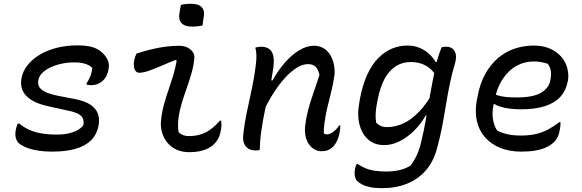

<svg xmlns="http://www.w3.org/2000/svg" viewBox="-20 -781 3040 1003"><path d="M385 -544Q418 -544 443 -539.5Q468 -535 487 -525Q506 -515 520 -500Q537 -483 544.5 -462.5Q552 -442 547 -422L546 -413Q538 -376 513.5 -356Q489 -336 457 -336Q450 -336 444 -337Q438 -338 432 -339V-345Q444 -363 452 -383.5Q460 -404 462 -427Q447 -441 424 -448Q401 -455 369 -455Q331 -455 298.5 -447.5Q266 -440 240.5 -427.5Q215 -415 199 -398Q183 -381 180 -361Q177 -345 183.5 -330Q190 -315 213.5 -302.5Q237 -290 286 -280L374 -263Q424 -253 452.5 -234Q481 -215 491 -188Q501 -161 495 -126Q486 -78 455.5 -48Q425 -18 374.5 -3.5Q324 11 254 11Q206 11 169 4Q132 -3 109 -14Q86 -25 76 -35Q66 -46 62 -63Q58 -80 63 -105Q65 -115 67.5 -122.5Q70 -130 74 -136H80Q103 -117 130.5 -104Q158 -91 194 -84.5Q230 -78 279 -78Q312 -78 338 -84Q364 -90 383.5 -100.5Q403 -111 415 -126Q419 -148 413 -162Q407 -176 388.5 -186Q370 -196 336 -203L240 -224Q178 -237 143.5 -259Q109 -281 97.5 -309.5Q86 -338 92 -371Q99 -410 125 -442Q151 -474 190.5 -497Q230 -520 279.5 -532Q329 -544 385 -544Z M693 -501Q732 -514 771.5 -523.5Q811 -533 847.5 -537.5Q884 -542 916 -542Q940 -542 958.5 -533Q977 -524 987.5 -508.5Q998 -493 995 -474Q991 -435 980 -397Q969 -359 955.5 -321Q942 -283 930.5 -245.5Q919 -208 913 -170Q910 -146 910 -127Q910 -108 913 -90Q924 -80 937 -75Q950 -70 968 -70Q1014 -70 1052.5 -88.5Q1091 -107 1129 -151H1135Q1137 -140 1137 -128Q1137 -116 1134 -102Q1130 -77 1121 -59Q1112 -41 1097 -27Q1085 -15 1066 -5.5Q1047 4 1023 9Q999 14 969 14Q933 14 904 1.5Q875 -11 855 -35Q835 -59 826 -90.5Q817 -122 822 -159Q827 -202 838 -240.5Q849 -279 861.5 -315Q874 -351 885 -387.5Q896 -424 903 -464L898 -468Q857 -452 821.5 -436.5Q786 -421 757 -411Q728 -401 707 -401Q691 -401 683.5 -418Q676 -435 681 -466Q683 -475 686 -484Q689 -493 693 -501ZM925 -755Q931 -757 937.5 -758Q944 -759 951.5 -760Q959 -761 966.5 -761Q974 -761 981 -761Q1018 -761 1034.5 -742.5Q1051 -724 1044 -691L1038 -648Q1032 -647 1025.5 -645.5Q1019 -644 1011.5 -643.5Q1004 -643 997.5 -642.5Q991 -642 983 -642Q945 -642 928 -660.5Q911 -679 918 -717Z M1314 -532Q1318 -534 1322.5 -534.5Q1327 -535 1332.5 -536Q1338 -537 1343 -537Q1370 -537 1386.5 -525Q1403 -513 1408 -487.5Q1413 -462 1407 -421Q1399 -365 1387 -310.5Q1375 -256 1364 -204Q1353 -152 1345.5 -100Q1338 -48 1337 3Q1334 3 1331 3.5Q1328 4 1325 4.5Q1322 5 1318 5Q1297 5 1283.5 -1.5Q1270 -8 1262 -19Q1254 -30 1251.5 -43Q1249 -56 1250 -70Q1256 -130 1269 -192.5Q1282 -255 1295.5 -317Q1309 -379 1316 -439Q1320 -470 1319.5 -491.5Q1319 -513 1314 -532ZM1620 -542Q1650 -542 1672 -528Q1694 -514 1707 -491Q1720 -468 1725 -440.5Q1730 -413 1727 -387Q1721 -345 1711 -304.5Q1701 -264 1691 -223.5Q1681 -183 1675 -138Q1673 -123 1672 -109Q1671 -95 1672 -83Q1676 -81 1680 -80Q1684 -79 1688 -79Q1699 -79 1710.5 -85.5Q1722 -92 1733.5 -103Q1745 -114 1752 -126H1758Q1758 -117 1757 -107Q1756 -97 1753 -83Q1749 -63 1742 -48Q1735 -33 1726 -21Q1715 -8 1699 0.5Q1683 9 1659 9Q1634 9 1612.5 -7.5Q1591 -24 1580.5 -54Q1570 -84 1574 -123Q1579 -166 1589.5 -206Q1600 -246 1615.5 -290Q1631 -334 1649 -389Q1643 -418 1629 -432Q1615 -446 1589 -446Q1561 -446 1531 -427.5Q1501 -409 1470.5 -376Q1440 -343 1411.5 -299Q1383 -255 1358 -203L1381 -361H1404Q1432 -412 1467.5 -453Q1503 -494 1542.5 -518Q1582 -542 1620 -542Z M2108 -543Q2143 -543 2171 -531.5Q2199 -520 2220.5 -500.5Q2242 -481 2256 -457H2281L2262 -380Q2238 -420 2204 -438.5Q2170 -457 2126 -457Q2082 -457 2047.5 -435Q2013 -413 1989.5 -370Q1966 -327 1953 -261L1950 -246Q1944 -215 1942.5 -190Q1941 -165 1945 -140Q1956 -129 1969.5 -123Q1983 -117 2002 -117Q2043 -117 2084.5 -135Q2126 -153 2169 -197Q2212 -241 2255 -320L2231 -175L2204 -178Q2178 -132 2142 -97Q2106 -62 2066.5 -42.5Q2027 -23 1987 -23Q1947 -23 1919 -40.5Q1891 -58 1874.5 -88Q1858 -118 1853 -156.5Q1848 -195 1856 -238L1859 -258Q1873 -335 1897.5 -389Q1922 -443 1955.5 -477Q1989 -511 2027.5 -527Q2066 -543 2108 -543ZM2287 -534Q2293 -536 2299 -536.5Q2305 -537 2312 -537Q2330 -537 2343 -527.5Q2356 -518 2360.5 -499.5Q2365 -481 2358 -454Q2341 -398 2329.5 -341.5Q2318 -285 2309 -229.5Q2300 -174 2289.5 -119Q2279 -64 2264 -10Q2246 61 2205.5 108Q2165 155 2106.5 178.5Q2048 202 1975 202Q1939 202 1913 196.5Q1887 191 1870.5 182Q1854 173 1844 163Q1836 152 1833.5 137.5Q1831 123 1834 105Q1835 97 1837.5 90Q1840 83 1843 76H1849Q1868 89 1889.5 98Q1911 107 1937.5 111Q1964 115 1998 115Q2033 115 2065 108Q2097 101 2125 84Q2138 66 2148 48Q2158 30 2166 9Q2174 -12 2180 -39Q2195 -99 2205.5 -161.5Q2216 -224 2227.5 -289.5Q2239 -355 2254 -425Q2258 -445 2263 -463.5Q2268 -482 2274 -499.5Q2280 -517 2287 -534Z M2768 -543Q2817 -543 2853 -527Q2889 -511 2912 -484.5Q2935 -458 2943.5 -425Q2952 -392 2947 -359L2945 -353Q2937 -308 2908 -276Q2879 -244 2828.5 -227Q2778 -210 2703 -210Q2670 -210 2642.5 -213.5Q2615 -217 2594.5 -223.5Q2574 -230 2562 -238L2533 -234L2547 -296Q2563 -288 2581 -282.5Q2599 -277 2623 -274.5Q2647 -272 2679 -272Q2765 -272 2806.5 -296.5Q2848 -321 2855 -362Q2861 -393 2857 -413Q2853 -433 2841 -448Q2825 -453 2808 -456.5Q2791 -460 2769 -460Q2719 -460 2676.5 -436Q2634 -412 2603.5 -364Q2573 -316 2560 -244L2558 -232Q2550 -194 2555 -159.5Q2560 -125 2577 -99Q2605 -85 2634 -79Q2663 -73 2702 -73Q2746 -73 2780 -81Q2814 -89 2843 -104.5Q2872 -120 2902 -143H2908Q2908 -133 2907.5 -124Q2907 -115 2905 -106Q2901 -81 2893 -65Q2885 -49 2871 -36Q2855 -21 2831.5 -10.5Q2808 0 2776.5 5.5Q2745 11 2703 11Q2641 11 2593 -8.5Q2545 -28 2513.5 -64Q2482 -100 2471 -149.5Q2460 -199 2471 -259L2474 -272Q2486 -342 2514 -393Q2542 -444 2581.5 -477.5Q2621 -511 2668.5 -527Q2716 -543 2768 -543Z"/></svg>

Font: Rec Mono Duotone
Style: Italic
Weight: 400
Italic angle: -10°
Monospace: yes
Version: Version 1.085; ttfautohint (v1.8.4.7-5d5b)